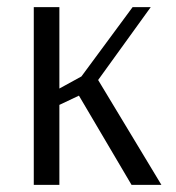

<svg xmlns="http://www.w3.org/2000/svg" viewBox="-20 -520 496 540"><path d="M75 0V-500H147V-271L209 -305L353 -500H404L256 -295L434 0H350L202 -251L147 -225V0Z"/></svg>

Font: Arsenal
Style: Regular
Weight: 400
Designer: Andrij Shevchenko
Foundry: Stairsfor
Version: Version 2.001;PS 002.001;hotconv 1.0.88;makeotf.lib2.5.64775